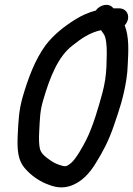

<svg xmlns="http://www.w3.org/2000/svg" viewBox="-20 -708 560 808"><path d="M405.3 -581C407.7 -577.6 411.6 -570.8 415.4 -566.3C425.9 -553.8 430 -518.9 429.3 -480.5C428.7 -446.4 428.5 -410.4 422.6 -372.5C419.5 -353 415.7 -334.7 411.1 -317.8C393.9 -253.8 371.3 -177.3 344.7 -123C326.2 -86 299.9 -40.2 279.1 -22C264.5 -10.2 258.2 -6.5 246.1 -9.3C222.3 -15.2 207.7 -21.9 188.6 -35.5C166.5 -51.3 150.7 -64.3 147.2 -86C144.3 -100.3 143.3 -122.3 144.9 -152.6C148 -209.2 147.8 -239.8 161.8 -286.6C190.3 -384.7 225.1 -470.3 283.7 -515.4C322.6 -546.6 358.3 -571.1 405.3 -581ZM518.9 -629C522.8 -653.6 505.7 -673 481.8 -673H457.2C438.2 -698.6 399.4 -687.4 383.1 -663.7C353.2 -655.7 325.7 -644.3 296 -625.5C252.5 -598.3 207 -563.8 171.9 -517.7C126.9 -456.4 97.7 -376.6 75.2 -299.2C59 -241.5 58 -201.8 54.7 -143.3C52 -80.3 53.1 -33.2 88.3 4.3C109.8 28.4 139.6 50.6 171.9 64.3C193.9 72.9 227.9 88.5 271.3 75.9C322 61.2 358.2 19.9 383.1 -21.6C412.8 -68.9 438 -117.1 458.5 -177.5C481.4 -244.1 499.6 -296.4 511.6 -372.5C515.1 -395.3 517.1 -415.5 517.7 -438C520.7 -494.3 523.7 -553 504.8 -601.4C510.9 -608.1 517.2 -618 518.9 -629Z"/></svg>

Font: Just Breathe
Style: BdObl3
Weight: 400
Foundry: Cannot Into Space Fonts
Version: Version 0.72